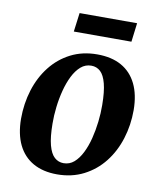

<svg xmlns="http://www.w3.org/2000/svg" viewBox="-84 -805 744 886"><g transform="rotate(10 288.0 -362.5)"><path d="M331 -564.5Q398.5 -564.5 444.8 -538.5Q491 -512.5 515.5 -462.5Q540 -412.5 540.5 -340Q540.5 -269.5 520.5 -205.8Q500.5 -142 462 -93Q423.5 -44 368 -15.5Q312.5 13 243 13Q177.5 13 131 -13.2Q84.5 -39.5 60.2 -89.5Q36 -139.5 35.5 -211Q35.5 -282.5 55.5 -346.5Q75.5 -410.5 114 -459.5Q152.5 -508.5 207.2 -536.5Q262 -564.5 331 -564.5ZM313 -508.5Q285 -508.5 263.8 -490Q242.5 -471.5 227 -440.5Q211.5 -409.5 201.5 -371Q191.5 -332.5 186.8 -292Q182 -251.5 182.5 -214Q183 -151 193 -113.5Q203 -76 221.2 -59.5Q239.5 -43 264 -43Q292 -43 313 -61.2Q334 -79.5 349.5 -110.5Q365 -141.5 374.8 -180Q384.5 -218.5 389.2 -259.2Q394 -300 393.5 -338Q393 -401 383.2 -438.2Q373.5 -475.5 355.8 -492Q338 -508.5 313 -508.5ZM217 -738H486.5L475.5 -649.5H205.5Z"/></g></svg>

Font: Merriweather 28pt
Style: Bold Italic
Weight: 700
Italic angle: -7.8°
Version: Version 2.101